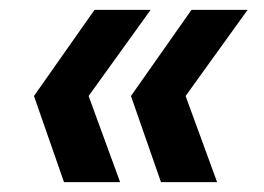

<svg xmlns="http://www.w3.org/2000/svg" viewBox="-20 -490 536 390"><path d="M307 -120 246 -295 369 -470H483L357 -295L421 -120ZM110 -120 49 -295 172 -470H286L160 -295L224 -120Z"/></svg>

Font: DM Sans 11pt SemiBold
Style: Italic
Weight: 600
Italic angle: -10°
Version: Version 4.004;gftools[0.9.30]